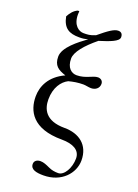

<svg xmlns="http://www.w3.org/2000/svg" viewBox="-171 -769 768 1067"><g transform="rotate(20 213.0 -235.0)"><path d="M205 -568C157 -533 81 -476 81 -421C81 -368 108 -351 154 -336C67 -296 39 -229 39 -170C39 -86 82 6 258 6C323 6 368 28 368 78C368 134 337 188 302 188C282 188 262 185 244 176C224 167 207 159 188 159C167 159 152 170 152 188C152 221 187 228 229 228C335 228 400 154 400 78C400 -14 336 -60 250 -60C135 -60 111 -123 111 -179C111 -249 144 -293 180 -311C206 -318 234 -323 266 -323C280 -323 297 -318 312 -318C337 -318 359 -333 359 -360C359 -377 346 -388 329 -388C299 -388 266 -358 212 -358C182 -358 152 -380 152 -435C152 -474 196 -526 261 -579C322 -598 373 -616 373 -641C373 -659 365 -670 346 -670C322 -670 291 -648 238 -604C207 -591 191 -591 168 -591C141 -591 104 -614 104 -678C104 -685 105 -692 105 -698H96C73 -688 58 -668 46 -646C59 -579 95 -561 153 -561C173 -561 183 -562 205 -568Z"/></g></svg>

Font: Libertinus Math
Style: Regular
Weight: 400
Designer: Philipp H. Poll
Foundry: Khaled Hosny
Version: Version 6.2